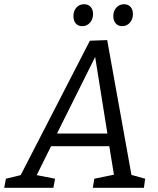

<svg xmlns="http://www.w3.org/2000/svg" viewBox="-56 -890 750 910"><path d="M205 -43 197 0H-36L-28 -43L42 -60L370 -697L452 -700L567 -61L632 -43L626 0H384L391 -43L484 -62L462 -197H186L118 -60ZM214 -257H453L395 -620ZM334 -766Q314 -766 303 -779Q292 -792 292 -814Q292 -838 306 -854Q320 -870 343 -870Q362 -870 373.5 -857.5Q385 -845 385 -823Q385 -799 370.5 -782.5Q356 -766 334 -766ZM523 -766Q504 -766 492.5 -779Q481 -792 481 -814Q481 -838 495.5 -854Q510 -870 532 -870Q551 -870 562.5 -857.5Q574 -845 574 -823Q574 -799 559.5 -782.5Q545 -766 523 -766Z"/></svg>

Font: Bitter
Style: Italic
Weight: 400
Italic angle: -9°
Designer: Sol Matas, and Bitter project Authors
Foundry: Sol Matas
Version: Version 2.001